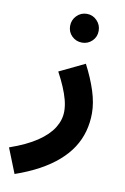

<svg xmlns="http://www.w3.org/2000/svg" viewBox="-130 -688 633 973"><g transform="rotate(10 187.0 -201.5)"><path d="M16 230 -35 102Q51 72 104.5 36Q158 0 183.5 -41Q209 -82 209 -126Q209 -154 201 -184.5Q193 -215 178.5 -249Q164 -283 144 -320L275 -383Q310 -316 329.5 -255Q349 -194 349 -141Q349 -92 336.5 -47Q324 -2 298.5 37.5Q273 77 233 112Q193 147 139 176.5Q85 206 16 230ZM237 -485Q206 -485 184.5 -506Q163 -527 163 -558Q163 -589 184.5 -611Q206 -633 237 -633Q267 -633 288.5 -611Q310 -589 310 -558Q310 -527 288.5 -506Q267 -485 237 -485Z"/></g></svg>

Font: Noto Sans
Style: Bold
Weight: 700
Designer: Monotype Design Team
Foundry: Monotype Imaging Inc.
Version: Version 2.000;GOOG;noto-source:20170915:90ef993387c0; ttfaut